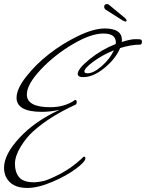

<svg xmlns="http://www.w3.org/2000/svg" viewBox="-34 -877 723 951"><path d="M378 -495Q351 -495 351 -511Q351 -536 409.5 -583.5Q468 -631 539 -659Q540 -661 540 -666Q540 -711 478 -711Q416 -711 325.5 -657.5Q235 -604 167 -531.5Q99 -459 99 -409Q99 -346 215 -346Q283 -346 332 -378Q335 -382 339 -382Q346 -382 346 -371.5Q346 -361 339 -358Q214 -301 132 -228Q97 -197 68.5 -150.5Q40 -104 40 -64.5Q40 -25 60.5 0.5Q81 26 137 26Q156 25 180 20Q204 15 261 -14Q318 -43 370 -91Q378 -101 383 -101Q389 -100 389 -93Q389 -76 342 -41Q295 -6 224.5 24Q154 54 101 54Q25 54 -3 2Q-14 -19 -14 -46Q-14 -112 62.5 -194.5Q139 -277 261 -333Q214 -323 174 -323Q48 -323 48 -393Q48 -436 95 -496.5Q142 -557 208.5 -609Q275 -661 352.5 -698.5Q430 -736 485 -736Q570 -736 570 -678Q570 -672 569 -669Q613 -683 635 -683Q657 -683 663 -681.5Q669 -680 669 -669Q669 -658 661 -656Q615 -656 561 -639Q539 -586 483.5 -540.5Q428 -495 378 -495ZM384 -523Q384 -514 400 -514Q430 -514 471 -550.5Q512 -587 530 -628Q472 -604 428 -571.5Q384 -539 384 -523ZM589 -770Q585 -770 573 -776L488 -830Q482 -836 482 -843Q482 -857 496 -857Q502 -857 506 -853L585 -788Q599 -774 589 -770Z"/></svg>

Font: Mr De Haviland
Style: Regular
Weight: 400
Designer: Alejandro Paul
Foundry: Alejandro Paul
Version: Version 1.000